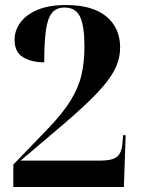

<svg xmlns="http://www.w3.org/2000/svg" viewBox="-20 -744 561 764"><path d="M33 0V-89L167 -228Q228 -291 260 -342.5Q292 -394 304 -445Q316 -496 316 -558Q316 -641 298.5 -677.5Q281 -714 237 -714Q205 -714 187.5 -693.5Q170 -673 163 -625.5Q156 -578 156 -496Q105 -496 71.5 -516.5Q38 -537 38 -586Q38 -622 60.5 -653.5Q83 -685 128.5 -704.5Q174 -724 243 -724Q348 -724 403 -678.5Q458 -633 458 -555Q458 -521 446 -488.5Q434 -456 405.5 -419Q377 -382 325.5 -333Q274 -284 194 -217L62 -105H382Q425 -105 444.5 -119.5Q464 -134 467 -173L470 -206H480L473 0Z"/></svg>

Font: Noto Serif Display SemiCondensed
Style: Bold
Weight: 700
Width: 4
Designer: Monotype Design Team
Foundry: Monotype Imaging Inc.
Version: Version 2.009